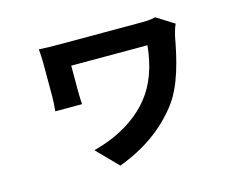

<svg xmlns="http://www.w3.org/2000/svg" viewBox="-93 -703 1186 947"><g transform="rotate(-15 500.0 -229.0)"><path d="M856.8 -503.4 767 -560C741.3 -553.1 715.2 -552.9 687.9 -552.9C630.8 -552.9 306.7 -552.9 274.8 -552.9C237.3 -552.9 197.8 -553.7 172 -555.7C173.8 -534.6 175.6 -506.6 175.6 -485.1C175.6 -448.1 175.6 -345.6 175.6 -312.4C175.6 -291.1 174 -265 171.2 -239.3H308C305.6 -265.7 305.4 -300.8 305.4 -312.4C305.4 -345.6 305.4 -411.7 305.4 -436.5C361.9 -436.5 644.7 -436.5 694.8 -436.5C683.7 -329.5 653.3 -243.3 597.4 -175.5C527.3 -89.7 420.5 -32.8 307.9 -4.1L412.1 102.5C546.3 51.7 644.7 -19.1 720.2 -116.1C787.7 -201.3 818.1 -337.6 837.6 -445C840.1 -456.5 850.2 -492.4 856.8 -503.4Z"/></g></svg>

Font: Source Han Sans JP VF
Style: Regular
Weight: 250
Designer: Ryoko NISHIZUKA 西塚涼子 (kana, bopomofo & ideographs); Paul D. Hunt (Latin, Greek & Cyrillic); Sandoll Communications 산돌커뮤니
Foundry: Adobe
Version: Version 2.004;hotconv 1.0.118;makeotfexe 2.5.65603